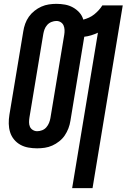

<svg xmlns="http://www.w3.org/2000/svg" viewBox="-20 -763 658 998"><path d="M355 215 489 -593Q472 -585 454 -579.5Q436 -574 418 -572L346 -135Q343 -115 335.5 -95.5Q328 -76 316.5 -59Q305 -42 288 -28.5Q271 -15 252 -6.5Q233 2 213 5Q193 8 173 8Q150 8 127.5 4Q105 0 86 -10.5Q67 -21 53 -38Q39 -55 32.5 -76Q26 -97 25.5 -120Q25 -143 29 -167L101 -600Q104 -620 111 -639.5Q118 -659 130 -676Q142 -693 159 -706.5Q176 -720 195 -728.5Q214 -737 234 -740Q254 -743 273 -743Q296 -743 318 -739Q340 -735 359 -724.5Q378 -714 392.5 -698Q407 -682 413 -661Q428 -665 442.5 -671.5Q457 -678 469.5 -688Q482 -698 493 -710Q504 -722 512 -735H618L461 215ZM173 -81Q186 -81 199 -86Q212 -91 221 -101.5Q230 -112 235 -124.5Q240 -137 242 -149L314 -583Q316 -595 315.5 -607.5Q315 -620 310.5 -630.5Q306 -641 296 -647.5Q286 -654 273 -654Q261 -654 248 -649Q235 -644 225.5 -633.5Q216 -623 211.5 -610.5Q207 -598 205 -586L133 -152Q131 -140 131 -127.5Q131 -115 135.5 -104.5Q140 -94 150.5 -87.5Q161 -81 173 -81Z"/></svg>

Font: Iosevka Extended Oblique
Style: Bold
Weight: 700
Width: 7
Italic angle: -9°
Monospace: yes
Designer: Belleve Invis
Foundry: Belleve Invis
Version: Version 32.5.0; ttfautohint (v1.8.4)